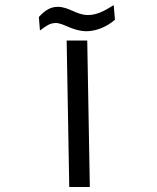

<svg xmlns="http://www.w3.org/2000/svg" viewBox="-20 -745 626 765"><path d="M255.9 0H337.9L327.6 -583.5H245.6ZM324.7 -620.6C360.4 -620.6 404.8 -636.7 438 -666.5L433.1 -724.6C397 -702.1 366.7 -685.1 330.1 -685.1C284.7 -685.1 254.4 -717.8 210.4 -717.8C183.6 -717.8 161.6 -706.5 134.8 -677.2L139.2 -623.5C165 -642.1 178.2 -653.3 202.6 -653.3C233.4 -653.3 270 -620.6 324.7 -620.6Z"/></svg>

Font: Cascadia Mono PL SemiLight
Style: Regular
Weight: 350
Monospace: yes
Designer: Aaron Bell
Foundry: Saja Typeworks
Version: Version 2404.023